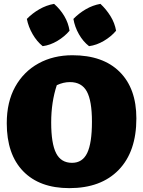

<svg xmlns="http://www.w3.org/2000/svg" viewBox="-20 -960 741 994"><path d="M339 14Q185 14 100 -73.5Q15 -161 15 -322Q15 -432 58.5 -510.5Q102 -589 179 -631.5Q256 -674 355 -674Q513 -674 599.5 -588Q686 -502 686 -347Q686 -175 594.5 -80.5Q503 14 339 14ZM353 -117Q407 -117 431.5 -168Q456 -219 456 -330Q456 -438 429.5 -486.5Q403 -535 342 -535Q308 -535 274 -519Q245 -431 245 -326Q245 -217 270.5 -167Q296 -117 353 -117ZM260 -940Q292 -912 313 -876.5Q334 -841 340 -801Q315 -771 277.5 -748.5Q240 -726 201 -721Q171 -745 149 -783Q127 -821 119 -862Q147 -891 183.5 -912Q220 -933 260 -940ZM500 -940Q530 -912 552 -876.5Q574 -841 581 -801Q556 -771 518 -748.5Q480 -726 441 -721Q410 -745 388.5 -783Q367 -821 360 -862Q388 -891 424 -912Q460 -933 500 -940Z"/></svg>

Font: Piazzolla SC Black
Style: Regular
Weight: 900
Designer: Juan Pablo del Peral
Foundry: Huerta Tipografica
Version: Version 1.330